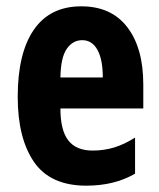

<svg xmlns="http://www.w3.org/2000/svg" viewBox="-20 -577 504 607"><path d="M237 -557Q332 -557 382.5 -491Q433 -425 433 -310V-234H171Q171 -165 196 -133Q221 -101 273 -101Q308 -101 340 -110.5Q372 -120 407 -142V-28Q342 10 253 10Q139 10 87.5 -65Q36 -140 36 -271Q36 -409 87 -483Q138 -557 237 -557ZM240 -450Q210 -450 191 -422.5Q172 -395 171 -332H305Q305 -389 288 -419.5Q271 -450 240 -450Z"/></svg>

Font: Noto Sans Bengali ExtraCondensed
Style: Bold
Weight: 700
Width: 2
Designer: Joana Ranito - Universal Thirst; Jelle Bosma - Monotype Design Team
Foundry: Universal Thirst ehf.
Version: Version 3.000; ttfautohint (v1.8.4.7-5d5b)